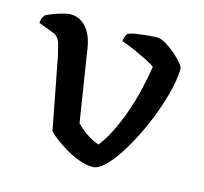

<svg xmlns="http://www.w3.org/2000/svg" viewBox="-87 -589 720 677"><g transform="rotate(15 273.5 -250.0)"><path d="M305 0Q281 0 254 -10Q227 -20 203 -34.5Q179 -49 161 -63Q143 -77 136 -85L85 -351Q81 -368 74.5 -391Q68 -414 46 -422L-7 -442Q-7 -454 -3 -461.5Q1 -469 3 -472Q14 -478 31 -484.5Q48 -491 65 -495.5Q82 -500 91 -500Q126 -500 149 -473.5Q172 -447 179 -403L221 -137Q227 -131 239 -120Q251 -109 268.5 -98.5Q286 -88 305 -82Q325 -107 343.5 -144Q362 -181 377 -224Q392 -267 402.5 -311.5Q413 -356 419 -396Q410 -403 392.5 -412Q375 -421 355.5 -430Q336 -439 318.5 -446Q301 -453 292 -456Q293 -465 296 -473Q299 -481 303 -485Q313 -490 332 -493Q351 -496 372.5 -498Q394 -500 409 -500Q421 -500 439 -489.5Q457 -479 474.5 -464Q492 -449 503.5 -435.5Q515 -422 515 -415Q515 -383 505 -340Q495 -297 478 -250.5Q461 -204 439 -159.5Q417 -115 393.5 -79Q370 -43 347 -21.5Q324 0 305 0Z"/></g></svg>

Font: Texturina Medium
Style: Regular
Weight: 500
Designer: Guillermo Torres Carreño
Foundry: Omnibus-Type
Version: Version 1.003